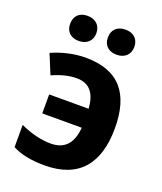

<svg xmlns="http://www.w3.org/2000/svg" viewBox="-141 -842 793 942"><g transform="rotate(20 256.0 -371.0)"><path d="M467 -279C467 -458 390 -556 214 -556C150 -556 85 -538 39 -517L81 -415C127 -436 169 -446 208 -446C280 -446 308 -397 313 -325H107V-226H313C307 -150 274 -101 196 -101C146 -101 93 -114 36 -140V-24C79 -1 135 10 204 10C384 10 467 -95 467 -279ZM153 -621C194 -621 222 -646 222 -686C222 -727 194 -752 153 -752C111 -752 85 -728 85 -686C85 -645 112 -621 153 -621ZM351 -621C392 -621 420 -646 420 -686C420 -728 393 -752 351 -752C310 -752 282 -729 282 -686C282 -644 310 -621 351 -621Z"/></g></svg>

Font: Passageway
Style: Regular
Weight: 700
Foundry: Ascender Corporation
Version: Version 1.11